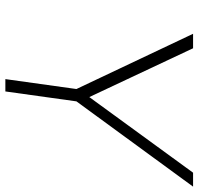

<svg xmlns="http://www.w3.org/2000/svg" viewBox="-32 -708 740 716"><g transform="rotate(90 338.0 -350.0)"><path d="M312 -265 106 -700H160L342 -313L624 -700H676L358 -265L321 0H275Z"/></g></svg>

Font: Retni Sans Light
Style: Italic
Weight: 300
Italic angle: -8°
Designer: Vitaly Kuzmin
Foundry: ParaType Ltd.
Version: Version 1.00;June 10, 2019;FontCreator 11.5.0.2425 64-bit; t